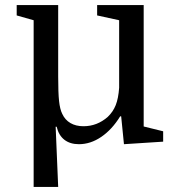

<svg xmlns="http://www.w3.org/2000/svg" viewBox="-20 -560 708 759"><path d="M113 179V-480L46 -499V-540H210V-257Q210 -193 213.5 -160.5Q217 -128 226 -110Q237 -86 258.5 -73.5Q280 -61 310 -61Q364 -61 406 -98Q427 -118 437.5 -144.5Q448 -171 451 -213V-480L364 -499V-540H548V-60L625 -41V0L470 10L459 -100H455Q423 -48 380.5 -19Q338 10 292 10Q257 10 234.5 -7.5Q212 -25 204 -59H200L210 179Z"/></svg>

Font: Domine
Style: Regular
Weight: 400
Designer: Pablo Impallari, Rodrigo Fuenzalida, Brenda Gallo
Foundry: Pablo Impallari, Rodrigo Fuenzalida, Brenda Gallo
Version: Version 2.000;September 19, 2022;FontCreator 14.0.0.2877 64-